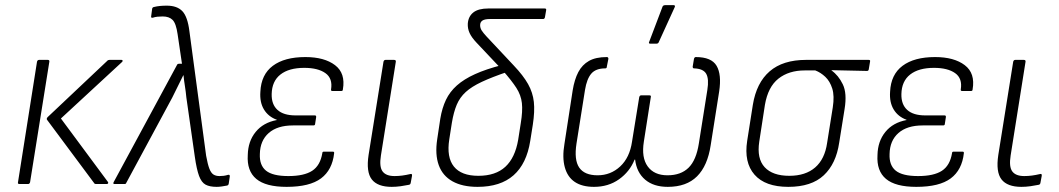

<svg xmlns="http://www.w3.org/2000/svg" viewBox="-20 -716 4120 747"><path d="M353 0Q348 0 346 -4L163 -250Q160 -254 165 -260L397 -479Q400 -483 406 -483H453Q456 -483 457 -480.5Q458 -478 455 -475L217 -255L400 -8Q402 -5 400.5 -2.5Q399 0 395 0ZM56 0Q48 0 50 -7L124 -476Q126 -483 132 -483H166Q173 -483 172 -476L97 -7Q95 0 89 0Z M823 11Q796 11 780 2.5Q764 -6 754.5 -31.5Q745 -57 738 -106L705 -337Q703 -359 699.5 -380.5Q696 -402 694 -423H693Q682 -401 671.5 -379.5Q661 -358 650 -336L471 -4Q470 0 464 0H425Q419 0 422 -7L669 -464Q671 -468 676 -468H688L671 -583Q665 -625 651.5 -638.5Q638 -652 613 -652Q602 -652 592.5 -651Q583 -650 574 -647Q567 -646 568 -652L572 -682Q573 -688 580 -689Q600 -694 629 -694Q669 -694 689.5 -672.5Q710 -651 717 -594L782 -110Q788 -77 794.5 -60Q801 -43 810.5 -37Q820 -31 834 -31Q843 -31 850.5 -32Q858 -33 868 -36Q875 -37 874 -29L870 -2Q869 5 863 6Q853 8 842.5 9.5Q832 11 823 11Z M1095 11Q1014 11 977 -20Q940 -51 944 -113Q945 -166 974.5 -202.5Q1004 -239 1057 -249V-250Q1024 -262 1007 -290Q990 -318 993 -359Q996 -426 1041.5 -460Q1087 -494 1168 -494Q1242 -494 1283.5 -462.5Q1325 -431 1314 -368Q1314 -362 1308 -362H1273Q1267 -362 1268 -368Q1275 -411 1246 -431.5Q1217 -452 1164 -452Q1104 -452 1071 -426Q1038 -400 1037 -350Q1036 -310 1059.5 -288.5Q1083 -267 1130 -267H1205Q1211 -267 1210 -260L1206 -234Q1206 -228 1199 -228H1120Q1059 -228 1025.5 -198.5Q992 -169 991 -117Q989 -73 1015 -52Q1041 -31 1102 -31Q1163 -31 1194.5 -51.5Q1226 -72 1234 -120Q1234 -126 1240 -126H1275Q1281 -126 1280 -120Q1273 -55 1229 -22Q1185 11 1095 11Z M1504 11Q1449 11 1426.5 -18Q1404 -47 1414 -113L1472 -476Q1474 -483 1480 -483H1513Q1521 -483 1520 -476L1462 -111Q1455 -67 1468.5 -49Q1482 -31 1515 -31Q1530 -31 1545 -33Q1560 -35 1577 -39Q1584 -41 1583 -32L1578 -5Q1577 2 1571 3Q1557 6 1539 8.5Q1521 11 1504 11Z M1838 11Q1779 11 1740.5 -10.5Q1702 -32 1687 -73.5Q1672 -115 1681 -174L1693 -254Q1700 -296 1715 -327.5Q1730 -359 1757.5 -383.5Q1785 -408 1828 -427.5Q1871 -447 1933 -463L1956 -437Q1894 -416 1854.5 -397.5Q1815 -379 1792 -358Q1769 -337 1757 -308.5Q1745 -280 1738 -238L1728 -174Q1717 -104 1746 -68Q1775 -32 1841 -32Q1908 -32 1946 -67Q1984 -102 1996 -172L2006 -236Q2014 -284 2010.5 -315Q2007 -346 1989 -374Q1971 -402 1935 -443L1834 -550Q1815 -570 1807 -587.5Q1799 -605 1800 -624Q1802 -652 1821.5 -667.5Q1841 -683 1880 -683H2099Q2106 -683 2105 -677L2100 -648Q2098 -642 2093 -642H1886Q1866 -642 1857 -636Q1848 -630 1848 -618Q1848 -607 1854 -597.5Q1860 -588 1873 -574L1979 -461Q2016 -422 2034.5 -389Q2053 -356 2057 -319.5Q2061 -283 2053 -231L2043 -168Q2029 -79 1978 -34Q1927 11 1838 11Z M2291 11Q2245 11 2216.5 -8Q2188 -27 2177.5 -65Q2167 -103 2176 -156L2208 -364Q2215 -407 2230 -435.5Q2245 -464 2271.5 -479Q2298 -494 2341 -494Q2347 -494 2347 -487L2341 -457Q2341 -450 2335 -450Q2298 -450 2280.5 -429.5Q2263 -409 2256 -366L2223 -158Q2213 -94 2233.5 -64Q2254 -34 2305 -34Q2356 -34 2393 -68.5Q2430 -103 2439 -165L2467 -338Q2469 -345 2474 -345H2507Q2514 -345 2512 -338L2485 -165Q2475 -103 2500 -68.5Q2525 -34 2577 -34Q2629 -34 2659 -63.5Q2689 -93 2699 -158L2732 -366Q2739 -409 2727.5 -429Q2716 -449 2680 -450Q2675 -450 2675 -457L2680 -487Q2682 -494 2687 -494Q2748 -494 2768 -460Q2788 -426 2778 -360L2745 -151Q2733 -71 2692 -30Q2651 11 2578 11Q2523 11 2490 -17Q2457 -45 2451 -95H2449Q2430 -48 2388.5 -18.5Q2347 11 2291 11ZM2509 -546Q2506 -546 2505 -548.5Q2504 -551 2506 -554L2558 -691Q2560 -694 2562.5 -695Q2565 -696 2569 -696H2601Q2604 -696 2605.5 -694Q2607 -692 2605 -688L2543 -552Q2541 -546 2533 -546Z M3047 11Q2957 11 2915.5 -36.5Q2874 -84 2887 -168L2909 -308Q2923 -394 2974.5 -438.5Q3026 -483 3116 -483H3360Q3367 -483 3365 -476L3360 -446Q3359 -440 3353 -440L3215 -443V-442Q3242 -423 3259 -388Q3276 -353 3266 -292L3245 -161Q3233 -79 3185 -34Q3137 11 3047 11ZM3051 -32Q3114 -32 3151.5 -64.5Q3189 -97 3198 -160L3220 -298Q3227 -343 3218 -371.5Q3209 -400 3191 -417Q3173 -434 3152 -442H3111Q3049 -442 3008.5 -410Q2968 -378 2956 -308L2934 -165Q2924 -99 2955 -65.5Q2986 -32 3051 -32Z M3545 11Q3464 11 3427 -20Q3390 -51 3394 -113Q3395 -166 3424.5 -202.5Q3454 -239 3507 -249V-250Q3474 -262 3457 -290Q3440 -318 3443 -359Q3446 -426 3491.5 -460Q3537 -494 3618 -494Q3692 -494 3733.5 -462.5Q3775 -431 3764 -368Q3764 -362 3758 -362H3723Q3717 -362 3718 -368Q3725 -411 3696 -431.5Q3667 -452 3614 -452Q3554 -452 3521 -426Q3488 -400 3487 -350Q3486 -310 3509.5 -288.5Q3533 -267 3580 -267H3655Q3661 -267 3660 -260L3656 -234Q3656 -228 3649 -228H3570Q3509 -228 3475.5 -198.5Q3442 -169 3441 -117Q3439 -73 3465 -52Q3491 -31 3552 -31Q3613 -31 3644.5 -51.5Q3676 -72 3684 -120Q3684 -126 3690 -126H3725Q3731 -126 3730 -120Q3723 -55 3679 -22Q3635 11 3545 11Z M3954 11Q3899 11 3876.5 -18Q3854 -47 3864 -113L3922 -476Q3924 -483 3930 -483H3963Q3971 -483 3970 -476L3912 -111Q3905 -67 3918.5 -49Q3932 -31 3965 -31Q3980 -31 3995 -33Q4010 -35 4027 -39Q4034 -41 4033 -32L4028 -5Q4027 2 4021 3Q4007 6 3989 8.5Q3971 11 3954 11Z"/></svg>

Font: Sofia Sans Semi Condensed Light
Style: Italic
Weight: 300
Italic angle: -9°
Version: Version 4.100